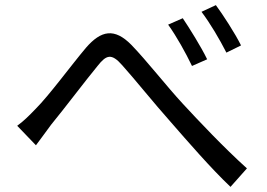

<svg xmlns="http://www.w3.org/2000/svg" viewBox="-20 -746 1040 748"><path d="M47 -256 120 -180C136 -201 159 -233 179 -260C230 -322 313 -432 360 -489C394 -532 414 -540 456 -492C502 -441 579 -345 644 -272C712 -194 802 -90 878 -18L942 -90C852 -171 753 -276 692 -342C629 -410 552 -509 492 -571C426 -638 374 -628 315 -560C256 -490 172 -375 119 -322C92 -294 72 -274 47 -256ZM692 -675 635 -650C668 -604 703 -541 728 -489L787 -515C764 -563 717 -638 692 -675ZM821 -726 765 -700C799 -655 835 -594 862 -541L919 -569C896 -616 847 -691 821 -726Z"/></svg>

Font: ChiuKong Gothic CL
Style: Regular
Weight: 400
Designer: Ryoko NISHIZUKA 西塚涼子 (kana, bopomofo & ideographs); Paul D. Hunt (Latin, Greek & Cyrillic); Sandoll Communications 산돌커뮤니
Foundry: Adobe
Version: Version 1.300